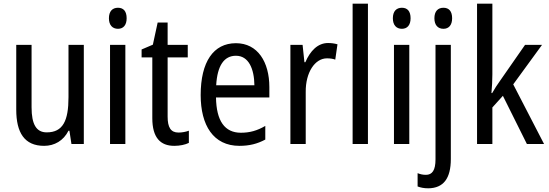

<svg xmlns="http://www.w3.org/2000/svg" viewBox="-20 -780 2973 1040"><path d="M434 -537H351V-253C351 -126 321 -63 233 -63C177 -63 151 -106 151 -199V-537H68V-186C68 -62 112 10 219 10C275 10 324 -18 351 -72H356L367 0H434Z M619 -738C589 -738 570 -719 570 -681C570 -644 589 -624 619 -624C648 -624 666 -644 666 -681C666 -719 649 -738 619 -738ZM659 -537H576V0H659Z M947 -62C905 -62 888 -90 888 -148V-469H997V-537H888V-658H834L808 -538L747 -512V-469H805V-140C805 -34 849 10 924 10C954 10 983 4 1003 -6V-72C987 -66 966 -62 947 -62Z M1258 -546C1136 -546 1067 -445 1067 -265C1067 -102 1135 10 1277 10C1331 10 1374 -1 1417 -24V-98C1373 -72 1332 -61 1285 -61C1197 -61 1152 -125 1150 -252H1439V-308C1439 -444 1376 -546 1258 -546ZM1258 -478C1327 -478 1357 -407 1358 -318H1151C1157 -425 1194 -478 1258 -478Z M1757 -547C1701 -547 1660 -504 1634 -443H1629L1619 -537H1553V0H1636V-282C1635 -388 1686 -464 1751 -464C1767 -464 1783 -462 1796 -457L1808 -540C1791 -545 1773 -547 1757 -547Z M1973 0V-760H1890V0Z M2157 -738C2127 -738 2108 -719 2108 -681C2108 -644 2127 -624 2157 -624C2186 -624 2204 -644 2204 -681C2204 -719 2187 -738 2157 -738ZM2197 -537H2114V0H2197Z M2333 -681C2333 -644 2352 -624 2382 -624C2411 -624 2429 -644 2429 -681C2429 -719 2412 -738 2382 -738C2352 -738 2333 -719 2333 -681ZM2300 240C2382 239 2422 187 2422 81V-537H2339V83C2339 143 2321 167 2287 167C2271 167 2257 164 2242 158V230C2258 236 2276 240 2300 240Z M2647 -377V-760H2564V0H2647V-198L2704 -261L2834 0H2927L2760 -323L2916 -537H2824L2689 -343C2675 -324 2657 -296 2646 -276H2642C2645 -308 2647 -345 2647 -377Z"/></svg>

Font: Noto Sans Gurmukhi UI Condensed
Style: Regular
Weight: 400
Width: 3
Designer: Jelle Bosma - Monotype Design Team
Foundry: Monotype Imaging Inc.
Version: Version 2.004